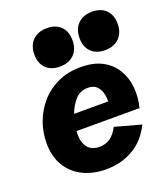

<svg xmlns="http://www.w3.org/2000/svg" viewBox="-146 -898 887 1014"><g transform="rotate(-20 297.5 -391.0)"><path d="M276.9 13.2Q203.6 13.2 147.2 -14.6Q90.8 -42.5 58.6 -95.5Q26.4 -148.4 26.4 -224.6Q26.4 -283.7 46.6 -339.8Q66.9 -396 106.2 -441.4Q145.5 -486.8 202.4 -513.7Q259.3 -540.5 332 -540.5Q405.3 -540.5 454.1 -513.9Q502.9 -487.3 529.3 -442.6Q555.7 -397.9 560.8 -342.8Q565.9 -287.6 551.3 -230.5H197.3Q196.3 -220.7 196.3 -211.9Q196.3 -165 218.3 -137.7Q240.2 -110.4 284.7 -110.4Q316.4 -110.4 342.3 -127Q368.2 -143.6 389.6 -184.1L535.6 -144Q496.1 -64 428.5 -25.4Q360.8 13.2 276.9 13.2ZM330.6 -424.8Q286.6 -424.8 258.8 -393.1Q231 -361.3 216.3 -320.3H408.2Q408.7 -344.2 402.3 -368.4Q396 -392.6 378.9 -408.7Q361.8 -424.8 330.6 -424.8ZM231.9 -580.1Q182.6 -580.1 154.3 -608.4Q126 -636.7 126 -686Q126 -736.3 155.5 -765.6Q185.1 -794.9 235.4 -794.9Q285.2 -794.9 313.2 -766.6Q341.3 -738.3 341.3 -689Q341.3 -639.2 312 -609.6Q282.7 -580.1 231.9 -580.1ZM485.8 -580.1Q436.5 -580.1 408.2 -608.4Q379.9 -636.7 379.9 -686Q379.9 -736.3 409.4 -765.6Q439 -794.9 489.3 -794.9Q539.1 -794.9 567.1 -766.6Q595.2 -738.3 595.2 -689Q595.2 -639.2 565.9 -609.6Q536.6 -580.1 485.8 -580.1Z"/></g></svg>

Font: Schibsted Grotesk ExtraBold
Style: Italic
Weight: 800
Italic angle: -12°
Designer: Bakken & Baeck AS, Henrik Kongsvoll
Foundry: Schibsted ASA
Version: Version 1.100; ttfautohint (v1.8.4.7-5d5b);gftools[0.9.25]